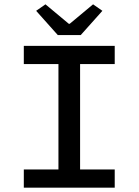

<svg xmlns="http://www.w3.org/2000/svg" viewBox="-20 -867 640 887"><path d="M90 0V-84H250V-571H90V-655H510V-571H350V-84H510V0ZM247 -705 147 -817 190 -847 298 -757H302L410 -847L453 -817L353 -705Z"/></svg>

Font: SauceCodePro Nerd Font Mono
Style: Regular
Weight: 500
Monospace: yes
Designer: Paul D. Hunt, Teo Tuominen
Foundry: Adobe Systems Incorporated
Version: Version 2.030;PS 1.000;hotconv 16.6.51;makeotf.lib2.5.65220;